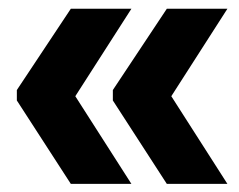

<svg xmlns="http://www.w3.org/2000/svg" viewBox="-20 -470 561 450"><path d="M381.5 -244.5 513 -39H371L244.5 -234.5V-259L371 -449.5H513ZM156.5 -244.5 288 -39H146L19.5 -234.5V-259L146 -449.5H288Z"/></svg>

Font: Anek Tamil
Style: Bold
Weight: 700
Designer: Aadarsh Rajan (Tamil), Yesha Goshar (Latin)
Foundry: Ek Type
Version: Version 1.003